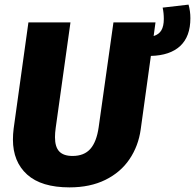

<svg xmlns="http://www.w3.org/2000/svg" viewBox="-20 -792 844 831"><path d="M633 -550 589 -232Q579 -160 540.5 -103Q502 -46 436 -13.5Q370 19 281 19Q159 19 97.5 -36.5Q36 -92 36 -188Q36 -211 39 -235L103 -695H285L221 -238Q218 -216 218 -198Q218 -156 236.5 -136.5Q255 -117 294 -117Q344 -117 371 -147.5Q398 -178 407 -241L471 -695H653L645 -636Q668 -643 678.5 -661Q689 -679 689 -710Q689 -736 684 -759L796 -772Q804 -744 804 -713Q804 -634 760 -593Q716 -552 633 -550Z"/></svg>

Font: Trujillo ExtraBold
Style: Italic
Weight: 800
Italic angle: -8°
Designer: Fira Sans original fonts by bBox Type GmbH, Carrois Corporate GbR, & Edenspiekermann AG / Changes by Cristiano Sobral
Foundry: Fira Sans original fonts by bBox Type GmbH, Carrois Corporate GbR, & Edenspiekermann AG / Changes by Cristiano Sobral
Version: Version 4.301;July 28, 2020;FontCreator 13.0.0.2655 64-bit